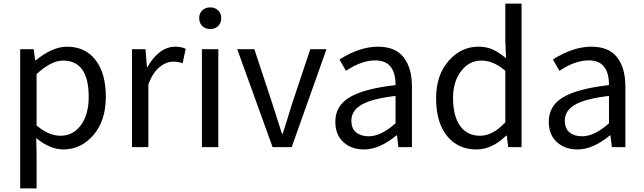

<svg xmlns="http://www.w3.org/2000/svg" viewBox="-20 -816 3570 1065"><path d="M92 229V-543H167L175 -481H178Q271 -557 351 -557Q454 -557 510.5 -482.5Q567 -408 567 -280Q567 -146 498 -66.5Q429 13 331 13Q258 13 181 -50L183 45V229ZM316 -63Q385 -63 428.5 -121.5Q472 -180 472 -279Q472 -480 329 -480Q264 -480 183 -405V-120Q250 -63 316 -63Z M712 0V-543H787L795 -444H798Q827 -497 867 -527Q907 -557 952 -557Q987 -557 1010 -545L993 -465Q970 -474 940 -474Q902 -474 865 -444Q828 -414 803 -349V0Z M1100 0V-543H1191V0ZM1085 -716Q1085 -742 1102 -758.5Q1119 -775 1146 -775Q1173 -775 1190 -758.5Q1207 -742 1207 -716Q1207 -688 1190 -671.5Q1173 -655 1146 -655Q1119 -655 1102 -671.5Q1085 -688 1085 -716Z M1492 0 1296 -543H1391L1493 -234Q1497 -221 1515.5 -162.5Q1534 -104 1544 -74H1548Q1566 -128 1598 -234L1701 -543H1791L1598 0Z M1999 13Q1929 13 1884.5 -28Q1840 -69 1840 -141Q1840 -229 1919.5 -276.5Q1999 -324 2174 -344Q2174 -481 2062 -481Q1985 -481 1899 -423L1863 -486Q1974 -557 2077 -557Q2173 -557 2219 -498Q2265 -439 2265 -334V0H2190L2182 -65H2179Q2085 13 1999 13ZM2025 -60Q2093 -60 2174 -132V-284Q2041 -268 1985 -235Q1929 -202 1929 -147Q1929 -103 1955.5 -81.5Q1982 -60 2025 -60Z M2623 13Q2520 13 2459.5 -62Q2399 -137 2399 -271Q2399 -399 2468 -478Q2537 -557 2634 -557Q2679 -557 2713 -541.5Q2747 -526 2787 -493L2783 -587V-796H2873V0H2799L2791 -64H2788Q2709 13 2623 13ZM2643 -63Q2714 -63 2783 -138V-423Q2718 -480 2650 -480Q2583 -480 2538 -422Q2493 -364 2493 -272Q2493 -173 2532 -118Q2571 -63 2643 -63Z M3183 13Q3113 13 3068.5 -28Q3024 -69 3024 -141Q3024 -229 3103.5 -276.5Q3183 -324 3358 -344Q3358 -481 3246 -481Q3169 -481 3083 -423L3047 -486Q3158 -557 3261 -557Q3357 -557 3403 -498Q3449 -439 3449 -334V0H3374L3366 -65H3363Q3269 13 3183 13ZM3209 -60Q3277 -60 3358 -132V-284Q3225 -268 3169 -235Q3113 -202 3113 -147Q3113 -103 3139.5 -81.5Q3166 -60 3209 -60Z"/></svg>

Font: Noto Sans SC
Style: Regular
Weight: 400
Designer: Ryoko NISHIZUKA  (kana, bopomofo & ideographs); Paul D. Hunt (Latin, Greek & Cyrillic); Sandoll Communications , Soo-you
Foundry: Adobe
Version: Version 2.002;hotconv 1.0.116;makeotfexe 2.5.65601